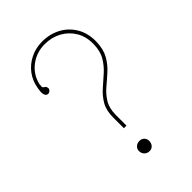

<svg xmlns="http://www.w3.org/2000/svg" viewBox="-222 -852 943 943"><g transform="rotate(-45 250.0 -380.0)"><path d="M235 -172V-246Q235 -295 253.5 -327Q272 -359 300 -383.5Q328 -408 355.5 -432.5Q383 -457 402 -489Q421 -521 422 -569Q423 -621 400 -659Q377 -697 338.5 -718Q300 -739 252 -739Q194 -739 150 -705Q106 -671 94 -615H95Q92 -602 95 -597Q98 -592 103.5 -589.5Q109 -587 111 -579Q115 -566 103 -558Q91 -550 81 -558Q75 -563 73 -574.5Q71 -586 75 -609Q82 -653 106.5 -686Q131 -719 169 -738Q207 -757 252 -757Q305 -757 348 -734Q391 -711 416 -668.5Q441 -626 440 -569Q439 -518 420 -484Q401 -450 373.5 -425Q346 -400 318 -376.5Q290 -353 271.5 -322.5Q253 -292 253 -246V-172ZM245 -3Q229 -3 218.5 -13.5Q208 -24 208 -40Q208 -55 218.5 -64.5Q229 -74 245 -74Q260 -74 269.5 -64.5Q279 -55 279 -40Q279 -24 269.5 -13.5Q260 -3 245 -3Z"/></g></svg>

Font: Grandiflora One
Style: Regular
Weight: 400
Designer: Haesung Cho
Foundry: JAMO
Version: Version 1.000; ttfautohint (v1.8.4.7-5d5b);gftools[0.9.28]